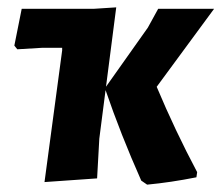

<svg xmlns="http://www.w3.org/2000/svg" viewBox="-20 -491 602 522"><path d="M101 4 149 -354V-361H94L27 -357L19 -367L39 -467H234L296 -471L250 -114L244 -6ZM562 -467 406 -255Q456 -136 516 -23L514 -9Q444 5 380 11L364 0Q308 -126 267 -246L268 -255L382 -416L410 -467Z"/></svg>

Font: Alegreya Sans ExtraBold
Style: Italic
Weight: 800
Italic angle: -7°
Designer: Juan Pablo del Peral
Foundry: Huerta Tipografica
Version: Version 2.007